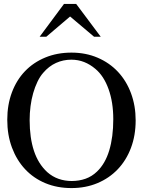

<svg xmlns="http://www.w3.org/2000/svg" viewBox="-20 -944 728 978"><path d="M459 -757 337 -860 216 -757H182L306 -924H368L493 -757ZM671 -331Q671 -254 647 -190.5Q623 -127 579.5 -81.5Q536 -36 476 -11Q416 14 344 14Q271 14 211 -11Q151 -36 108 -82Q65 -128 41 -192Q17 -256 17 -334Q17 -410 40.5 -473Q64 -536 107 -581Q150 -626 210.5 -651Q271 -676 344 -676Q417 -676 477.5 -650Q538 -624 581 -578Q624 -532 647.5 -468.5Q671 -405 671 -331ZM557 -337Q557 -423 533 -490Q509 -557 466 -593Q439 -616 408.5 -628Q378 -640 343 -640Q302 -640 265.5 -623.5Q229 -607 200 -573Q184 -555 171 -528Q158 -501 149 -469.5Q140 -438 135.5 -403Q131 -368 131 -332Q131 -242 153 -175.5Q175 -109 221 -67Q247 -44 278.5 -33Q310 -22 345 -22Q383 -22 415.5 -33.5Q448 -45 474 -70Q516 -110 536.5 -178Q557 -246 557 -337Z"/></svg>

Font: STIXGeneralUnicodeRegular
Style: Regular
Weight: 400
Designer: MicroPress Inc., with final additions and corrections provided by Coen Hoffman, Elsevier (retired)
Version: Version 1.1.0